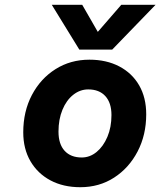

<svg xmlns="http://www.w3.org/2000/svg" viewBox="-20 -766 669 801"><path d="M448 -559H311L196 -746H323L388 -633L486 -746H629ZM77 -214Q77 -301 113 -369.5Q149 -438 211.5 -477.5Q274 -517 353 -517Q424 -517 477.5 -489Q531 -461 560.5 -410Q590 -359 590 -289Q590 -203 554 -134Q518 -65 456 -25Q394 15 315 15Q244 15 190.5 -13.5Q137 -42 107 -93.5Q77 -145 77 -214ZM445 -286Q445 -337 419.5 -365Q394 -393 348 -393Q314 -393 285.5 -370.5Q257 -348 240.5 -308Q224 -268 224 -217Q224 -165 249.5 -137Q275 -109 321 -109Q355 -109 383 -132Q411 -155 428 -195Q445 -235 445 -286Z"/></svg>

Font: Overused Grotesk
Style: Bold Italic
Weight: 700
Italic angle: -10°
Version: Version 0.003